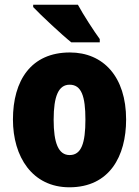

<svg xmlns="http://www.w3.org/2000/svg" viewBox="-20 -852 592 816"><path d="M311 -832H121V-822C153 -788 244 -703 283 -672H404V-686C381 -717 333 -791 311 -832ZM516 -344C516 -526 419 -629 277 -629C112 -629 35 -510 35 -344C35 -186 117 -56 275 -56C446 -56 516 -189 516 -344ZM208 -343C208 -444 229 -492 276 -492C326 -492 343 -443 343 -344C343 -244 326 -193 276 -193C228 -193 208 -245 208 -343Z"/></svg>

Font: Noto Sans Malayalam UI Condensed Black
Style: Regular
Weight: 900
Width: 3
Designer: Jelle Bosma - Monotype Design Team
Foundry: Monotype Imaging Inc.
Version: Version 2.104